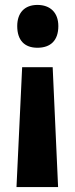

<svg xmlns="http://www.w3.org/2000/svg" viewBox="-20 -578 303 780"><path d="M217 -472C217 -527 184 -558 132 -558C80 -558 50 -526 50 -472C50 -415 79 -384 132 -384C186 -384 217 -414 217 -472ZM70 -305 47 182H216L194 -305Z"/></svg>

Font: Noto Sans Myanmar ExtraCondensed ExtraBold
Style: Regular
Weight: 800
Width: 2
Designer: Monotype Design Team
Foundry: Monotype Imaging Inc.
Version: Version 2.107